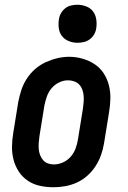

<svg xmlns="http://www.w3.org/2000/svg" viewBox="-20 -780 540 808"><path d="M205 8Q176 8 148 2Q120 -4 97 -19.5Q74 -35 59 -58Q44 -81 37 -108Q30 -135 30.5 -164Q31 -193 36 -222L57 -352Q62 -377 70 -401.5Q78 -426 92.5 -448.5Q107 -471 127.5 -489Q148 -507 172 -518Q196 -529 221 -535Q246 -541 271 -541Q300 -541 327.5 -533Q355 -525 378 -510Q401 -495 416 -472Q431 -449 438 -422Q445 -395 444.5 -366Q444 -337 439 -308L418 -178Q414 -153 405.5 -128.5Q397 -104 382.5 -81.5Q368 -59 348 -41Q328 -23 304 -12Q280 -1 254.5 3.5Q229 8 205 8ZM207 -88Q226 -88 245 -96.5Q264 -105 277.5 -120.5Q291 -136 298 -155Q305 -174 308 -193L329 -323Q331 -337 332 -350.5Q333 -364 332 -377Q331 -390 326.5 -402.5Q322 -415 313.5 -424Q305 -433 292.5 -437.5Q280 -442 266 -442Q247 -442 228.5 -433Q210 -424 197 -408.5Q184 -393 177.5 -374.5Q171 -356 167 -337L146 -207Q144 -193 143 -179.5Q142 -166 143 -153Q144 -140 148.5 -128Q153 -116 161 -106.5Q169 -97 181 -92.5Q193 -88 207 -88ZM306 -600Q287 -600 269.5 -607Q252 -614 241 -628Q230 -642 227.5 -661Q225 -680 228 -699Q230 -713 237 -725Q244 -737 255 -745.5Q266 -754 279.5 -757Q293 -760 306 -760Q325 -760 343 -753Q361 -746 371.5 -732Q382 -718 385 -699Q388 -680 385 -661Q383 -647 376 -635Q369 -623 357.5 -614.5Q346 -606 332.5 -603Q319 -600 306 -600Z"/></svg>

Font: Iosevka Slab Oblique
Style: Bold
Weight: 700
Italic angle: -9°
Monospace: yes
Designer: Belleve Invis
Foundry: Belleve Invis
Version: Version 11.1.1; ttfautohint (v1.8.3)